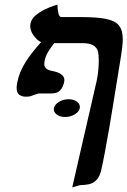

<svg xmlns="http://www.w3.org/2000/svg" viewBox="-20 -596 552 832"><path d="M214 -128Q217 -143 235.5 -154.5Q254 -166 277 -166Q298 -166 312 -156.5Q326 -147 326 -133V-128Q323 -112 304 -100.5Q285 -89 262 -89Q241 -89 227 -99Q213 -109 213 -123Q213 -126 214 -128ZM203 -191H148Q146 -191 140.5 -189Q135 -187 128 -185Q121 -182 113.5 -179.5Q106 -177 92 -177Q75 -177 63.5 -185.5Q52 -194 52 -216Q52 -225 55 -240Q64 -285 91.5 -328Q119 -371 158 -413Q139 -423 125 -443Q111 -463 111 -483Q111 -490 112 -494Q116 -514 134.5 -529.5Q153 -545 175 -555.5Q197 -566 213 -571Q229 -576 229 -576Q229 -556 233 -539Q237 -522 246 -522H331Q401 -522 440 -514Q479 -506 495.5 -485.5Q512 -465 512 -426Q512 -412 510 -394.5Q508 -377 505 -357L469 -135Q462 -90 453 -39Q444 12 435.5 58Q427 104 420 135Q413 170 397 185Q381 200 362.5 203Q344 206 330 206Q329 206 324 207Q319 208 293 216L399 -246Q404 -269 406 -292Q408 -315 408 -333Q408 -347 407 -357.5Q406 -368 404 -375Q393 -409 339 -409H215Q200 -390 189.5 -373Q179 -356 174 -336Q173 -331 172.5 -326.5Q172 -322 172 -318Q172 -295 204 -289Q259 -279 259 -249Q259 -247 258.5 -245Q258 -243 258 -241Q254 -220 241.5 -205.5Q229 -191 203 -191Z"/></svg>

Font: Libertinus Serif SemiBold
Style: Italic
Weight: 600
Italic angle: -11.5°
Designer: Philipp H. Poll, Khaled Hosny
Foundry: Caleb Maclennan
Version: Version 7.051;RELEASE